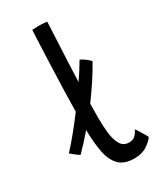

<svg xmlns="http://www.w3.org/2000/svg" viewBox="-231 -781 724 865"><g transform="rotate(-30 130.5 -349.0)"><path d="M305.5 -35Q295 -18 268.5 -0.2Q242 17.5 202.5 17.5Q149 17.5 122.2 -10.8Q95.5 -39 86.5 -88.8Q77.5 -138.5 76.5 -202.5Q36.5 -155.5 -1 -118Q-8.5 -122 -23.5 -133.8Q-38.5 -145.5 -43.5 -150Q-16 -179.5 15.2 -217.8Q46.5 -256 77.5 -297.5Q78 -348.5 79.8 -406.5Q81.5 -464.5 83.8 -521.8Q86 -579 88 -629Q90 -679 92 -714.5Q111 -716 126 -716Q146.5 -716 169 -713Q167.5 -679 165 -629Q162.5 -579 159.8 -521.2Q157 -463.5 155 -406.5Q187.5 -454 209.5 -492Q220 -487.5 236 -475.8Q252 -464 256.5 -456Q235.5 -418.5 208.8 -377.8Q182 -337 152 -296.5Q151 -252 151 -221Q151 -181.5 155.2 -143.8Q159.5 -106 173.5 -81.5Q187.5 -57 216.5 -57Q237.5 -57 248.8 -67.8Q260 -78.5 268 -95.5Q272 -91 280.2 -78Q288.5 -65 296 -52Q303.5 -39 305.5 -35Z"/></g></svg>

Font: Grandstander Light
Style: Regular
Weight: 300
Designer: Tyler Finck
Foundry: Etcetera Type Co
Version: Version 1.200; ttfautohint (v1.8.3)